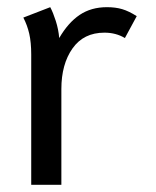

<svg xmlns="http://www.w3.org/2000/svg" viewBox="-20 -515 436 535"><path d="M67 -363Q67 -397 61.5 -421Q56 -445 45 -466L120 -495Q128 -480 135.5 -456.5Q143 -433 145 -409Q170 -452 202 -473.5Q234 -495 278 -495Q302 -495 320.5 -489.5Q339 -484 361 -470L328 -409Q303 -424 271 -424Q213 -424 182 -380Q151 -336 151 -267V0H67Z"/></svg>

Font: Niramit
Style: Regular
Weight: 400
Version: Version 1.000; ttfautohint (v1.6)